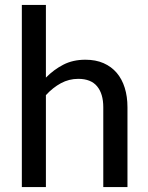

<svg xmlns="http://www.w3.org/2000/svg" viewBox="-20 -758 600 778"><path d="M166 -443.5Q198 -476 236.8 -496Q275.5 -516 326 -516Q368 -516 399.8 -502Q431.5 -488 453 -462.8Q474.5 -437.5 485.5 -402Q496.5 -366.5 496.5 -323.5V0H398.5V-323.5Q398.5 -378 373.5 -408.2Q348.5 -438.5 297 -438.5Q259.5 -438.5 226.8 -420.8Q194 -403 166 -372.5V0H68.5V-738H166Z"/></svg>

Font: Lato 2
Style: Regular
Weight: 500
Designer: Lukasz Dziedzic with Adam Twardoch and Botio Nikoltchev
Foundry: tyPoland Lukasz Dziedzic
Version: Version 2.015; 2015-08-06; http://www.latofonts.com/